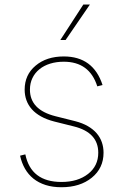

<svg xmlns="http://www.w3.org/2000/svg" viewBox="-20 -798 533 830"><path d="M66.8 0ZM245.7 11.4Q207.4 11.4 177.2 1.8Q147 -7.8 124.6 -25.7Q102.3 -43.7 87.9 -68.9Q73.5 -94.1 66.8 -125L89.5 -130.7Q114 -11.4 245.7 -11.4Q316.4 -11.4 360.8 -46.2Q404.8 -80.6 404.8 -137.8Q404.8 -225.1 299.7 -251.4L214.5 -272.7Q181.5 -281.2 157.5 -294.6Q133.5 -307.9 117.7 -325.6Q101.9 -343.4 94.3 -364.7Q86.6 -386 86.6 -410.5Q86.6 -474.8 133.9 -514.2Q181.1 -554 255.7 -554Q383.2 -554 423.3 -430.4L400.6 -424.7Q366.8 -531.2 255.7 -531.2Q223.7 -531.2 196.9 -522.9Q170.1 -514.6 150.6 -498.8Q131 -483 120.2 -460.6Q109.4 -438.2 109.4 -410.5Q109.4 -323.2 220.2 -295.5L305.4 -274.1Q336.6 -266 359.7 -252.7Q382.8 -239.3 397.9 -221.8Q413 -204.2 420.3 -182.9Q427.6 -161.6 427.6 -137.8Q427.6 -71 376.8 -29.8Q326 11.4 245.7 11.4ZM263.5 -625H240.8L340.2 -778.4H368.6Z"/></svg>

Font: Linik Sans Thin
Style: Regular
Weight: 100
Designer: Fonts by Rasmus Andersson / Changes by Cristiano Sobral with parts from Marc Monis
Foundry: rsms
Version: Version 3.020; ttfautohint (v1.6)